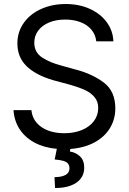

<svg xmlns="http://www.w3.org/2000/svg" viewBox="-20 -737 647 965"><path d="M307.6 -638.7Q261.7 -638.7 226.3 -623.8Q190.9 -608.9 171.6 -582.5Q152.3 -556.2 152.3 -522.5Q152.3 -473.6 192.1 -447.8Q231.9 -421.9 289.1 -407.2L359.4 -387.7Q441.4 -366.7 500.5 -323Q559.6 -279.3 559.6 -192.4Q559.6 -138.2 533 -93.8Q506.3 -49.3 455.3 -21.5Q404.3 6.3 333.5 11.7L331.1 24.4Q361.8 29.3 382.6 49.3Q403.3 69.3 403.3 106.4Q403.3 136.7 386.5 159.7Q369.6 182.6 336.7 195.3Q303.7 208 256.8 208L253.9 153.3Q288.6 153.3 308.8 142.6Q329.1 131.8 329.1 109.4Q329.1 93.8 321.5 85Q314 76.2 298.3 71.5Q282.7 66.9 254.9 64.5L265.6 11.2Q201.2 5.4 153.3 -20.5Q105.5 -46.4 78.4 -88.1Q51.3 -129.9 47.9 -183.6H137.7Q141.6 -145.5 164.6 -119.4Q187.5 -93.3 223.4 -80.3Q259.3 -67.4 302.7 -67.4Q351.6 -67.4 390.4 -83Q429.2 -98.6 451.4 -127.7Q473.6 -156.7 473.6 -194.3Q473.6 -226.6 455.3 -248.5Q437 -270.5 407.5 -284.2Q377.9 -297.9 334 -310.5L247.1 -334Q160.2 -359.4 113.8 -404.3Q67.4 -449.2 67.4 -518.6Q67.4 -576.7 99.4 -621.8Q131.3 -667 186.8 -691.9Q242.2 -716.8 310.5 -716.8Q377.9 -716.8 431.6 -692.4Q485.4 -668 516.6 -625.2Q547.9 -582.5 549.8 -529.3H463.9Q460 -563.5 439.2 -588.1Q418.5 -612.8 384.3 -625.7Q350.1 -638.7 307.6 -638.7Z"/></svg>

Font: Pretendard GOV
Style: Regular
Weight: 400
Designer: Base glyphs from Inter by Rasmus Andersson; Hangeul glyphs from Noto Sans CJK(Source Han Sans) by Jang Soo-young and Kan
Foundry: Kil Hyung-jin
Version: Version 1.309